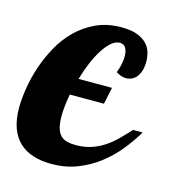

<svg xmlns="http://www.w3.org/2000/svg" viewBox="-97 -580 599 658"><g transform="rotate(15 202.5 -251.5)"><path d="M418 -179.2Q397 -144 369.9 -110.8Q342.8 -77.6 308.8 -51.8Q274.9 -25.9 233.6 -10Q192.4 5.9 143.1 5.9Q107.4 5.9 78.6 -3.2Q49.8 -12.2 29.3 -31.2Q8.8 -50.3 -2.2 -80.3Q-13.2 -110.4 -13.2 -152.8Q-13.2 -181.6 -7.3 -219.5Q-1.5 -257.3 11.5 -296.9Q24.4 -336.4 45.2 -374.5Q65.9 -412.6 95.9 -442.4Q126 -472.2 165.5 -490.5Q205.1 -508.8 255.9 -508.8Q289.1 -508.8 310.5 -500.7Q332 -492.7 344.7 -479.7Q357.4 -466.8 362.3 -450.2Q367.2 -433.6 367.2 -417Q367.2 -398.4 363 -385Q358.9 -371.6 351.6 -362.3Q344.2 -353 334.5 -348.6Q324.7 -344.2 314 -344.2Q296.9 -344.2 278.8 -356Q291 -388.2 291 -415Q291 -433.6 284.2 -444.8Q277.3 -456.1 263.2 -456.1Q248 -456.1 233.2 -443.1Q218.3 -430.2 204.6 -408.7Q190.9 -387.2 179 -358.9Q167 -330.6 158.2 -299.8H276.9L264.2 -240.2H143.1Q139.2 -218.8 137 -199Q134.8 -179.2 134.8 -162.1Q134.8 -136.7 139.4 -120.4Q144 -104 153.1 -94.7Q162.1 -85.4 175.5 -81.8Q189 -78.1 207 -78.1Q236.8 -78.1 261 -85.9Q285.2 -93.8 306.2 -107.4Q327.1 -121.1 345.9 -139.6Q364.7 -158.2 383.8 -179.2Z"/></g></svg>

Font: Lobster
Style: Regular
Weight: 400
Designer: Pablo Impallari
Foundry: Pablo Impallari
Version: Version 1.007; ttfautohint (v1.1) -l 8 -r 50 -G 50 -x 14 -D 